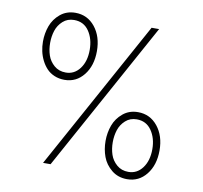

<svg xmlns="http://www.w3.org/2000/svg" viewBox="-78 -781 921 872"><g transform="rotate(10 382.0 -345.0)"><path d="M204.1 -388.2Q178.7 -388.2 157.5 -397.2Q136.2 -406.2 121.8 -421.6Q107.4 -437 97.4 -457Q87.4 -477.1 82.8 -498.5Q78.1 -520 78.1 -542.5Q78.1 -581.1 90.6 -615Q103 -648.9 131.8 -672.9Q160.6 -696.8 201.2 -696.8Q256.8 -696.8 292 -653.1Q327.1 -609.4 327.1 -542Q327.1 -474.6 292.7 -431.4Q258.3 -388.2 204.1 -388.2ZM174.3 0 553.2 -689.9H587.9L209 0ZM204.1 -421.9Q243.7 -421.9 268.8 -455.3Q293.9 -488.8 293.9 -542Q293.9 -592.8 269.8 -628.2Q245.6 -663.6 201.2 -663.6Q170.4 -663.6 149.4 -644.5Q128.4 -625.5 119.9 -599.1Q111.3 -572.8 111.3 -542.5Q111.3 -511.7 120.1 -485.6Q128.9 -459.5 150.6 -440.7Q172.4 -421.9 204.1 -421.9ZM562.5 6.8Q520.5 6.8 491 -17.3Q461.4 -41.5 449 -75.2Q436.5 -108.9 436.5 -147.5Q436.5 -186 449 -220Q461.4 -253.9 490.2 -277.8Q519 -301.8 559.6 -301.8Q615.2 -301.8 650.4 -258.1Q685.5 -214.4 685.5 -147Q685.5 -79.6 651.1 -36.4Q616.7 6.8 562.5 6.8ZM562.5 -26.9Q602.1 -26.9 627.2 -60.3Q652.3 -93.8 652.3 -147Q652.3 -197.8 627.9 -233.2Q603.5 -268.6 559.6 -268.6Q528.8 -268.6 507.8 -249.5Q486.8 -230.5 478.3 -204.1Q469.7 -177.7 469.7 -147.5Q469.7 -116.7 478.5 -90.6Q487.3 -64.5 509 -45.7Q530.8 -26.9 562.5 -26.9Z"/></g></svg>

Font: HK Grotesk Light Legacy
Style: Regular
Weight: 300
Designer: Alfredo Marco Pradil
Foundry: Hanken Design Co.
Version: Version 2.022;PS 002.022;hotconv 1.0.88;makeotf.lib2.5.64775